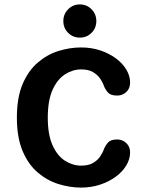

<svg xmlns="http://www.w3.org/2000/svg" viewBox="-20 -840 659 870"><path d="M347.5 10Q296.5 10 245 -6Q193.5 -22 150.8 -58.5Q108 -95 82.2 -156.2Q56.5 -217.5 56.5 -307Q56.5 -397.5 82.2 -458.5Q108 -519.5 150.8 -556.2Q193.5 -593 245 -609Q296.5 -625 347.5 -625Q393.5 -625 433.8 -611.8Q474 -598.5 504.8 -575.8Q535.5 -553 552.5 -524.5Q569.5 -496 569.5 -465.5Q569.5 -439 552.2 -423Q535 -407 511 -407Q482 -407 470.2 -419.8Q458.5 -432.5 451 -450Q445.5 -467 433.5 -484.2Q421.5 -501.5 401 -513.5Q380.5 -525.5 347.5 -525.5Q309.5 -525.5 274.8 -503.2Q240 -481 218.2 -433Q196.5 -385 196.5 -307Q196.5 -229.5 218.2 -181.5Q240 -133.5 274.8 -111.5Q309.5 -89.5 347.5 -89.5Q380.5 -89.5 401 -101.2Q421.5 -113 433.5 -130.5Q445.5 -148 451 -164.5Q458.5 -182 470.2 -195Q482 -208 511 -208Q535 -208 552.2 -191.8Q569.5 -175.5 569.5 -149.5Q569.5 -119 552.2 -90.2Q535 -61.5 504.2 -39Q473.5 -16.5 433.2 -3.2Q393 10 347.5 10ZM342 -669.5Q310.5 -669.5 288.8 -691.2Q267 -713 267 -744.5Q267 -776 288.8 -798Q310.5 -820 342 -820Q373 -820 394.8 -798Q416.5 -776 416.5 -744.5Q416.5 -713 394.8 -691.2Q373 -669.5 342 -669.5Z"/></svg>

Font: Sono Monospace SemiBold
Style: Regular
Weight: 600
Designer: Tyler Finck
Foundry: Tyler Finck
Version: Version 2.112